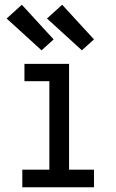

<svg xmlns="http://www.w3.org/2000/svg" viewBox="-20 -789 490 809"><path d="M74 0V-74H188V-447H83V-520H271V-74H376V0ZM325 -577 178 -711 242 -769 376 -623ZM155 -577 8 -711 72 -769 206 -623Z"/></svg>

Font: Zed Sans Extended
Style: Regular
Weight: 400
Width: 7
Designer: Belleve Invis
Foundry: Belleve Invis
Version: Version 1.0.0; ttfautohint (v1.8.4)